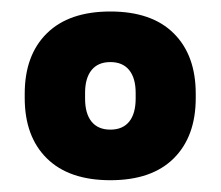

<svg xmlns="http://www.w3.org/2000/svg" viewBox="-20 -676 384 334"><path d="M172 -362.5Q100 -362.5 61.5 -400.5Q23 -438.5 23 -505.5V-513Q23 -580 61.5 -618Q100 -656 172 -656Q244 -656 282.2 -618Q320.5 -580 320.5 -513V-505.5Q320.5 -438.5 282.2 -400.5Q244 -362.5 172 -362.5ZM172 -450.5Q193.5 -450.5 204.8 -464.5Q216 -478.5 216 -504.5V-514.5Q216 -540 204.8 -554Q193.5 -568 172 -568Q150.5 -568 139.2 -554Q128 -540 128 -514.5V-504.5Q128 -478.5 139.2 -464.5Q150.5 -450.5 172 -450.5Z"/></svg>

Font: Anek Odia ExtraBold
Style: Regular
Weight: 800
Designer: Yesha Goshar & Mahesh Sahu (Odia), Yesha Goshar (Latin)
Foundry: Ek Type
Version: Version 1.003